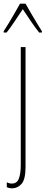

<svg xmlns="http://www.w3.org/2000/svg" viewBox="-39 -783 248 1045"><path d="M27 242Q17 242 10 240Q3 238 -2 236V209Q10 216 26 216Q53 216 63.5 189.5Q74 163 74 115V-527H100V125Q100 193 78.5 217.5Q57 242 27 242ZM100 -763Q113 -740 131.5 -708Q150 -676 166.5 -649.5Q183 -623 189 -613V-606H174Q153 -632 129 -667.5Q105 -703 85 -733Q66 -705 41.5 -668Q17 -631 -3 -606H-19V-613Q-8 -629 8 -656Q24 -683 41 -712Q58 -741 70 -763Z"/></svg>

Font: Noto Sans ExtraCondensed Thin
Style: Regular
Weight: 100
Width: 2
Designer: Monotype Design Team
Foundry: Monotype Imaging Inc.
Version: Version 2.013; ttfautohint (v1.8.4.7-5d5b)